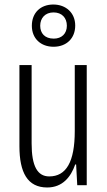

<svg xmlns="http://www.w3.org/2000/svg" viewBox="-20 -820 472 850"><path d="M217 -613C274 -613 313 -650 313 -707C313 -763 272 -800 216 -800C160 -800 121 -764 121 -706C121 -649 161 -613 217 -613ZM218 -649C178 -649 158 -673 158 -706C158 -740 180 -765 217 -765C254 -765 276 -741 276 -706C276 -671 253 -649 218 -649ZM364 -532H311V-240C311 -103 273 -39 198 -39C146 -39 120 -84 120 -185V-532H66V-173C66 -56 102 10 189 10C257 10 294 -37 313 -92H317L322 0H364Z"/></svg>

Font: Noto Sans Arabic ExtCond Light
Style: Regular
Weight: 300
Width: 2
Designer: Monotype Design Team, Nadine Chahine, Nizar Qandah and Khaled Hosny
Foundry: Monotype Imaging Inc.
Version: Version 2.012